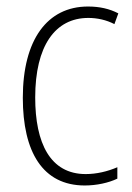

<svg xmlns="http://www.w3.org/2000/svg" viewBox="-20 -559 406 589"><path d="M240 10C276 10 313 2 340 -11V-46C310 -33 276 -25 243 -25C134 -25 88 -120 88 -260C88 -418 149 -504 251 -504C278 -504 306 -498 331 -485L343 -518C316 -532 286 -539 250 -539C125 -539 50 -437 50 -259C50 -93 111 10 240 10Z"/></svg>

Font: Noto Sans Devanagari UI Condensed ExtraLight
Style: Regular
Weight: 200
Width: 3
Designer: Jelle Bosma - Monotype Design Team
Foundry: Monotype Imaging Inc.
Version: Version 2.004